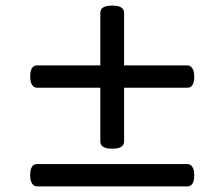

<svg xmlns="http://www.w3.org/2000/svg" viewBox="-20 -750 803 687"><path d="M381 -218Q360 -218 349.5 -224.5Q339 -231 339 -244V-704Q339 -717 349.5 -723.5Q360 -730 381 -730Q403 -730 413.5 -723.5Q424 -717 424 -704V-244Q424 -231 413.5 -224.5Q403 -218 381 -218ZM113 -83Q102 -83 95 -93Q88 -103 88 -123Q88 -163 113 -163H650Q661 -163 668 -153Q675 -143 675 -123Q675 -83 650 -83ZM113 -436Q102 -436 95 -446Q88 -456 88 -476Q88 -516 113 -516H650Q661 -516 668 -506Q675 -496 675 -476Q675 -436 650 -436Z"/></svg>

Font: Playwrite ID
Style: Regular
Weight: 400
Designer: Veronika Burian, José Scaglione
Foundry: TypeTogether
Version: Version 1.002